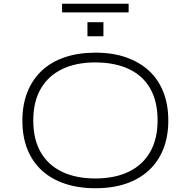

<svg xmlns="http://www.w3.org/2000/svg" viewBox="-20 -993 1014 1021"><path d="M487 8Q397 8 324.5 -16.5Q252 -41 202 -87Q152 -133 125.5 -199.5Q99 -266 99 -351Q99 -436 125.5 -503Q152 -570 202 -617Q252 -664 324.5 -688.5Q397 -713 488 -713Q579 -713 650.5 -688Q722 -663 772 -617Q822 -571 848.5 -504Q875 -437 875 -352Q875 -267 848.5 -200.5Q822 -134 772 -87.5Q722 -41 650.5 -16.5Q579 8 487 8ZM487 -44Q590 -44 664 -79.5Q738 -115 778 -184Q818 -253 818 -353Q818 -453 779 -522Q740 -591 665 -626Q590 -661 487 -661Q384 -661 310.5 -625.5Q237 -590 197 -521.5Q157 -453 157 -352Q157 -252 196.5 -183.5Q236 -115 310 -79.5Q384 -44 487 -44ZM310 -927V-973H664V-927ZM445 -800V-875H530V-800Z"/></svg>

Font: Nunito Sans 7pt Expanded ExtraLight
Style: Regular
Weight: 250
Width: 7
Designer: Vernon Adams
Foundry: Vernon Adams
Version: Version 3.101;gftools[0.9.27]